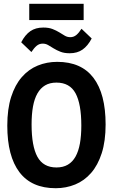

<svg xmlns="http://www.w3.org/2000/svg" viewBox="-20 -972 590 1003"><path d="M531.7 -321.8Q531.7 -234.9 511.5 -171.9Q491.2 -108.9 455.8 -68.4Q420.4 -27.8 372.8 -8.3Q325.2 11.2 271 11.2Q145 11.2 81.5 -72.5Q18.1 -156.2 18.1 -315.9Q18.1 -402.8 38.3 -465.8Q58.6 -528.8 94 -569.3Q129.4 -609.9 177 -629.4Q224.6 -648.9 278.8 -648.9Q404.8 -648.9 468.3 -565.4Q531.7 -481.9 531.7 -321.8ZM404.8 -315.9Q404.8 -429.2 374.5 -484.9Q344.2 -540.5 274.9 -540.5Q240.2 -540.5 215.8 -526.1Q191.4 -511.7 175.5 -483.9Q159.7 -456.1 152.3 -415.3Q145 -374.5 145 -321.8Q145 -208.5 175.5 -152.8Q206.1 -97.2 274.9 -97.2Q309.6 -97.2 334.2 -111.6Q358.9 -126 374.5 -153.8Q390.1 -181.6 397.5 -222.4Q404.8 -263.2 404.8 -315.9ZM132.8 -867.2V-952.1H417V-867.2ZM459 -771Q438.5 -731.9 411.1 -712.9Q383.8 -693.8 344.2 -693.8Q315.4 -693.8 295.7 -701.7Q275.9 -709.5 260.5 -719Q245.1 -728.5 231.9 -736.3Q218.8 -744.1 203.1 -744.1Q185.1 -744.1 171.4 -732.7Q157.7 -721.2 144 -700.2L90.8 -751Q111.3 -790.5 138.7 -809.3Q166 -828.1 206.1 -828.1Q234.9 -828.1 254.6 -820.3Q274.4 -812.5 289.8 -803Q305.2 -793.5 318.4 -785.6Q331.5 -777.8 347.2 -777.8Q365.2 -777.8 378.9 -789.3Q392.6 -800.8 405.8 -821.8ZM0 -638.2Z"/></svg>

Font: Code New Roman
Style: Bold
Weight: 700
Monospace: yes
Designer: Sam Radian
Foundry: Code New Roman
Version: Version 1.508 October 19, 2014